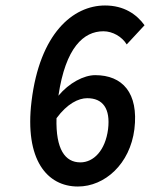

<svg xmlns="http://www.w3.org/2000/svg" viewBox="-20 -668 547 700"><path d="M273 -76C217 -76 183 -124 186 -237C225 -290 266 -310 298 -310C355 -310 383 -272 374 -197C364 -119 321 -76 273 -76ZM507 -576C478 -616 432 -648 363 -648C246 -648 125 -546 95 -299C69 -85 152 12 264 12C362 12 454 -70 470 -197C486 -330 426 -394 327 -394C286 -394 232 -366 193 -319C219 -495 285 -554 357 -554C391 -554 425 -534 442 -506Z"/></svg>

Font: Falling Sky
Style: CondObl
Weight: 400
Designer: Paul D. Hunt
Foundry: Adobe Systems Incorporated
Version: Version 1.02